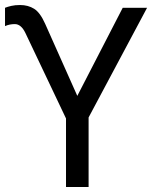

<svg xmlns="http://www.w3.org/2000/svg" viewBox="-20 -745 606 765"><path d="M60 -725Q92 -725 116 -710Q140 -695 160 -650L288 -363L469 -714H566L333 -277V0H243V-273L81 -614Q64 -649 39 -649Q18 -649 0 -641V-714Q10 -718 25 -721.5Q40 -725 60 -725Z"/></svg>

Font: BC Sans
Style: Regular
Weight: 400
Designer: Monotype Design Team
Province of B.C.
Foundry: Monotype Imaging Inc.
Version: Version 2.000;GOOG;noto-source:20170915:90ef993387c0